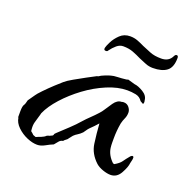

<svg xmlns="http://www.w3.org/2000/svg" viewBox="-80 -451 527 538"><g transform="rotate(20 183.5 -182.0)"><path d="M302 10Q292 10 279 5.5Q266 1 258 -6Q234 -28 230 -56.5Q226 -85 224 -115Q220 -110 213.5 -103.5Q207 -97 202 -92Q199 -89 196 -84.5Q193 -80 190 -76Q183 -69 177 -65.5Q171 -62 166 -57Q164 -55 158 -47Q156 -43 152 -40.5Q148 -38 145 -34Q138 -33 133.5 -27.5Q129 -22 124 -16Q114 -12 102.5 -5.5Q91 1 80 1Q66 1 49.5 -6Q33 -13 20 -25.5Q7 -38 5 -53H4V-71Q4 -87 8 -92Q10 -95 11 -99.5Q12 -104 13 -107L27 -127Q30 -132 42.5 -145Q55 -158 69 -171Q83 -184 89 -189Q97 -196 113 -205Q129 -214 145.5 -223Q162 -232 172 -237L176 -238Q181 -242 192.5 -246.5Q204 -251 209 -252Q215 -254 228 -254.5Q241 -255 248 -256Q254 -256 258 -258L279 -252Q290 -251 305 -242Q320 -233 321 -219Q323 -212 320 -208L311 -213Q304 -224 291.5 -226.5Q279 -229 266 -229Q238 -229 206 -215.5Q174 -202 145 -180.5Q116 -159 93.5 -134Q71 -109 61 -86Q60 -83 59.5 -80Q59 -77 58 -75Q55 -65 52.5 -56Q50 -47 51 -36Q51 -29 53 -28Q55 -27 61 -21L69 -18L76 -21L84 -24Q92 -27 97 -32Q101 -34 104 -34.5Q107 -35 107 -36Q114 -38 114.5 -41.5Q115 -45 120 -49Q135 -63 149.5 -76.5Q164 -90 177 -105Q184 -113 194.5 -123Q205 -133 214 -143Q217 -146 219.5 -149.5Q222 -153 224 -156Q229 -164 239 -178.5Q249 -193 262 -193Q264 -194 268 -194Q278 -194 284 -186.5Q290 -179 290 -171Q290 -161 286 -152.5Q282 -144 280 -135Q276 -112 276 -90Q276 -83 276 -76Q276 -69 277 -61Q280 -40 298 -23L302 -22Q316 -30 321.5 -38Q327 -46 337 -58Q337 -58 339 -59.5Q341 -61 342 -61Q346 -61 346 -57V-56Q346 -52 345 -48.5Q344 -45 343 -40Q342 -28 331.5 -9Q321 10 302 10ZM311 -312Q300 -312 289.5 -316Q279 -320 268 -325Q256 -331 243 -336Q230 -341 213 -341Q203 -341 194 -333.5Q185 -326 177 -315Q176 -312 171 -312Q164 -312 166 -320Q167 -325 173.5 -338Q180 -351 192 -362.5Q204 -374 222 -374Q234 -374 244.5 -370Q255 -366 265 -361Q277 -356 290.5 -350.5Q304 -345 324 -345Q344 -345 353 -359Q355 -363 357 -366Q359 -369 362 -369Q367 -369 367 -362Q367 -334 352.5 -323Q338 -312 311 -312Z"/></g></svg>

Font: Qwitcher Grypen
Style: Bold
Weight: 700
Designer: Robert E. Leuschke
Foundry: Robert E. Leuschke
Version: Version 1.100; ttfautohint (v1.8.3)